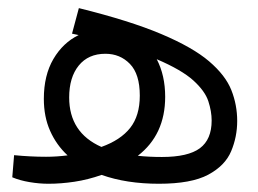

<svg xmlns="http://www.w3.org/2000/svg" viewBox="-20 -444 626 466"><path d="M97.7 2Q75.2 2 51.8 -2Q28.3 -5.9 9.8 -13.7L14.2 -67.4Q34.7 -65.4 53.5 -64.5Q72.3 -63.5 91.8 -63.5Q117.2 -63.5 144 -66.9Q116.7 -92.3 101.6 -126.5Q86.4 -160.6 86.4 -204.1Q86.4 -261.2 109.6 -300.8Q132.8 -340.3 170.9 -358.9Q163.1 -360.4 154.8 -362.3L171.4 -424.3Q295.4 -393.6 371.6 -361.3Q447.8 -329.1 487.5 -295.2Q527.3 -261.2 541.5 -225.3Q555.7 -189.5 555.7 -150.4Q555.7 -111.8 541 -76.9Q526.4 -42 485.4 -20Q444.3 2 365.7 2Q287.1 2 226.6 -19.5Q193.4 -7.8 160.6 -2.9Q127.9 2 97.7 2ZM226.1 -87.4Q272.5 -104 295.9 -133.5Q319.3 -163.1 319.3 -211.9Q319.3 -264.2 295.4 -288.8Q271.5 -313.5 235.8 -313.5Q194.3 -313.5 171.1 -284.9Q147.9 -256.3 147.9 -207.5Q147.9 -122.1 226.1 -87.4ZM314.5 -65.9Q341.3 -63 373 -63Q436.5 -63 465.1 -84.2Q493.7 -105.5 493.7 -151.4Q493.7 -173.8 485.6 -198.5Q477.5 -223.1 449.2 -248.8Q420.9 -274.4 360.4 -300.3Q380.9 -261.2 380.9 -209Q380.9 -117.2 314.5 -65.9Z"/></svg>

Font: CaskaydiaMono NF Light
Style: Regular
Weight: 300
Designer: Aaron Bell
Foundry: Saja Typeworks
Version: Version 2111.001; ttfautohint (v1.8.4);Nerd Fonts 3.1.1